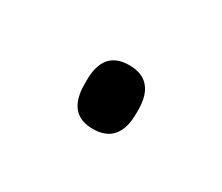

<svg xmlns="http://www.w3.org/2000/svg" viewBox="-36 -136 237 205"><g transform="rotate(30 83.0 -33.0)"><path d="M83 7Q67 7 59.2 -2.5Q51.5 -12 51.5 -30V-35Q51.5 -53 59.2 -62.2Q67 -71.5 83 -71.5Q99 -71.5 107 -62.2Q115 -53 115 -35V-30Q115 -12 107 -2.5Q99 7 83 7Z"/></g></svg>

Font: Anek Odia ExtraLight
Style: Regular
Weight: 250
Designer: Yesha Goshar & Mahesh Sahu (Odia), Yesha Goshar (Latin)
Foundry: Ek Type
Version: Version 1.003